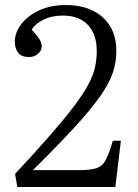

<svg xmlns="http://www.w3.org/2000/svg" viewBox="-20 -744 549 764"><path d="M49 0 40 -52Q123 -141 180.5 -207Q238 -273 274.5 -321.5Q311 -370 331 -407Q351 -444 358 -476Q365 -508 365 -540Q365 -607 330 -644.5Q295 -682 230 -682Q187 -682 154.5 -666.5Q122 -651 106 -626Q124 -607 135 -591Q146 -575 146 -560Q146 -543 131.5 -530Q117 -517 95 -517Q66 -517 52.5 -534Q39 -551 39 -577Q39 -615 65 -648.5Q91 -682 136.5 -703Q182 -724 242 -724Q335 -724 389 -675Q443 -626 443 -541Q443 -497 429 -455Q415 -413 379 -361.5Q343 -310 278 -239Q213 -168 111 -67H295Q339 -67 363 -74.5Q387 -82 400.5 -107Q414 -132 429 -184H461L439 0Z"/></svg>

Font: Literata 36pt Light
Style: Regular
Weight: 300
Designer: Latin by Veronika Burian and Jose Scaglione. Greek by Irene Vlachou. Cyrillic by Vera Evstafieva.
Foundry: TypeTogether
Version: Version 3.002